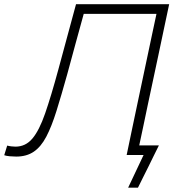

<svg xmlns="http://www.w3.org/2000/svg" viewBox="-57 -733 843 908"><path d="M19.5 7.5Q5.5 7.5 -11 6Q-27.5 4.5 -37 1L-23 -44.5Q-14 -42 -3.2 -40.8Q7.5 -39.5 16 -39.5Q64 -39.5 96.2 -77.8Q128.5 -116 156.5 -196.8Q184.5 -277.5 219 -404.5Q239.5 -481 260.5 -558Q281.5 -635 302.5 -713H743Q730.5 -654.5 718.5 -597.5Q706.5 -540 692 -472L642 -237.5Q631 -184.5 621.2 -138.2Q611.5 -92 601.5 -45.5H694.5Q681.5 -19.5 669 6Q656.5 31.5 644.5 56Q632 80.5 620 105Q608 129.5 595.5 154.5H549L622 0H542Q554.5 -60 566.2 -116Q578 -172 592 -238.5L641 -470Q652.5 -523.5 662.5 -571.5Q672.5 -619 683 -667.5H339Q320 -598 300.5 -527.5Q281 -456.5 261 -382Q233 -281.5 210 -208Q187 -134.5 162 -86.8Q137 -39 103 -15.8Q69 7.5 19.5 7.5Z"/></svg>

Font: Heraclito ExtraLight
Style: Italic
Weight: 200
Italic angle: -12°
Designer: Kostas Bartsokas (font) & Cristiano Sobral (main changes)
Foundry: Kostas Bartsokas (font) & Cristiano Sobral (main changes)
Version: Version 1.00;July 8, 2020;FontCreator 13.0.0.2655 64-bit